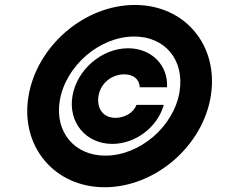

<svg xmlns="http://www.w3.org/2000/svg" viewBox="-20 -759 955 790"><path d="M410.5 11.4C617.9 11.4 813.9 -157 847.3 -363.6C880.7 -571 742.2 -738.6 534.8 -738.6C328.1 -738.6 132.1 -571 97.3 -363.6C62.5 -157 203.8 11.4 410.5 11.4ZM413.4 -118.6C285.9 -118.6 204.5 -216.6 225.9 -344.8C250 -488.3 389.9 -608.7 532 -608.7C659.8 -608.7 739.7 -511.7 718.8 -381.7C695.7 -239 555.8 -118.6 413.4 -118.6ZM278.1 -363.6C259.9 -255 333.8 -166.9 442.1 -166.9C538 -166.9 628.6 -236.2 653.8 -327.4H541.5C529.8 -295.5 493.3 -274.1 454.9 -274.1C403.1 -274.1 377.1 -314.6 385.3 -364.3C394.2 -418 440.7 -453.1 491.1 -453.1C530.2 -453.1 553.6 -432.2 555 -399.9H667.3C672.2 -491.1 603 -560.4 507.1 -560.4C398.8 -560.4 296.2 -472.3 278.1 -363.6Z"/></svg>

Font: TID UI Extra Bold
Style: Italic
Weight: 800
Italic angle: -9.39999°
Designer: The TID Project Authors
Foundry: Bakken & Bæck
Version: Version 1.001;hotconv 1.0.109;makeotfexe 2.5.65596